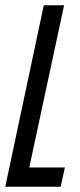

<svg xmlns="http://www.w3.org/2000/svg" viewBox="-22 -708 304 728"><path d="M-2 0 144 -688H221L89 -73H224L208 0Z"/></svg>

Font: Saira Ultra Condensed Medium
Style: Italic
Weight: 500
Width: 1
Italic angle: -12°
Designer: Hector Gatti with collaboration of the Omnibus-Type team
Foundry: Omnibus-Type
Version: Version 1.001; ttfautohint (v1.8)